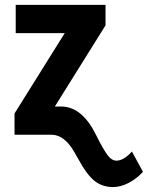

<svg xmlns="http://www.w3.org/2000/svg" viewBox="-20 -548 602 781"><path d="M203.1 -114.7H232.4Q314 -111.8 368.7 -2.9Q402.3 64 418.7 84.7Q435.1 105.5 453.6 105.5Q482.9 105.5 516.6 68.4L561.5 150.9Q534.7 180.2 502.4 196.5Q470.2 212.9 439.5 212.9Q402.3 212.9 373.3 194.1Q344.2 175.3 314.9 127.4L279.8 66.4Q241.7 2 191.9 0H39.1V-86.4L243.2 -413.1H43.9V-528.3H409.2V-444.8Z"/></svg>

Font: Roboto Condensed
Style: Bold
Weight: 700
Designer: Google
Version: Version 2.134; 2016